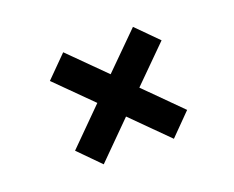

<svg xmlns="http://www.w3.org/2000/svg" viewBox="-74 -564 776 637"><g transform="rotate(-20 313.5 -245.5)"><path d="M517 -122.3 443 -47.3 319 -171 195.3 -47.3 121.3 -122.3 245 -246 122 -368.3 196 -442.7 319 -320.3 442.3 -442.7 516.3 -368.3 393.3 -246Z"/></g></svg>

Font: Nata Sans
Style: Regular
Weight: 400
Designer: Daniel Uzquiano Cruz
Version: Version 1.001